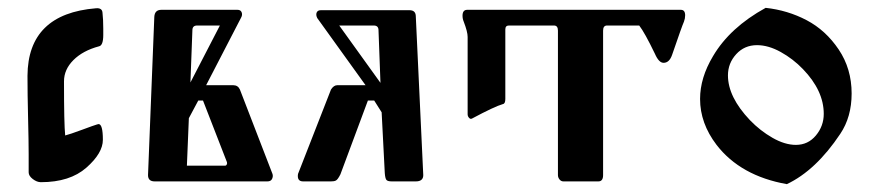

<svg xmlns="http://www.w3.org/2000/svg" viewBox="-20 -462 2218 489"><path d="M225 -441Q240 -442 241 -430Q243 -412 243 -389Q243 -389 243 -373Q243 -346 232 -344Q191 -333 167 -309Q143 -285 143 -255Q143 -254 143 -253Q143 -146 146 -117Q158 -120 189 -131.5Q220 -143 227 -145Q228 -145 229 -145.5Q230 -146 231 -146Q242 -146 242 -106Q242 -72 200 -35Q158 2 84 2Q74 2 63.5 -6Q53 -14 53 -23V-69Q53 -101 51.5 -162Q50 -223 50 -269Q51 -427 225 -441Z M674 -19Q676 -13 673 -6.5Q670 0 661 0H374Q357 0 357 -16L373 -419Q374 -437 391 -437H585Q593 -437 595.5 -430.5Q598 -424 594 -417L505 -245H574Q586 -245 591 -234ZM558 -49 497 -206H485L461 -161L456 -40H553Q556 -40 557.5 -43Q559 -46 558 -49ZM540 -397H482Q470 -397 470 -385L465 -252Z M823 0H752Q736 0 739 -19L823 -234Q830 -245 839 -245H911L788 -416Q784 -424 786.5 -430Q789 -436 797 -436H1023Q1039 -436 1039 -420L1058 -16Q1058 0 1039 0H978Q967 0 964 -4Q961 -8 960 -21L952 -176L933 -206H917L847 -18Q840 -4 835 -2Q831 0 823 0ZM844 -397 949 -251 944 -385Q944 -397 932 -397Z M1161 -407Q1158 -414 1158 -422Q1158 -437 1170 -437H1714Q1725 -437 1725 -423Q1725 -415 1722 -407Q1717 -396 1692 -323Q1685 -302 1670 -302Q1658 -302 1648 -325Q1622 -379 1608 -397H1526Q1516 -397 1516 -384V-16Q1516 0 1504 0H1415Q1409 0 1405 -5Q1401 -10 1401 -16V-384Q1401 -397 1391 -397H1276Q1267 -397 1267 -387V-210Q1267 -198 1261 -197Q1240 -191 1182 -160Q1178 -158 1174.5 -162Q1171 -166 1171 -171V-368Q1171 -381 1161 -407Z M1930 -442Q1986 -436 2034.5 -410.5Q2083 -385 2116 -336Q2149 -287 2149 -224Q2149 -164 2120 -121Q2058 -28 1984 7Q1866 -14 1805 -93Q1763 -148 1763 -210Q1763 -264 1796 -319Q1839 -392 1930 -442ZM2007 -93Q2038 -93 2058 -117Q2078 -141 2078 -172Q2078 -231 2025 -286Q2000 -312 1968.5 -329.5Q1937 -347 1908 -347Q1876 -347 1855 -324Q1834 -301 1834 -270Q1834 -215 1890 -156Q1916 -129 1947.5 -111Q1979 -93 2007 -93Z"/></svg>

Font: Triodion Unicode
Style: Normal
Weight: 400
Version: Version 1.1